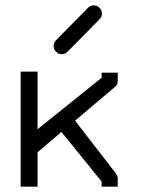

<svg xmlns="http://www.w3.org/2000/svg" viewBox="-20 -745 580 716"><path d="M180 -573Q180 -586 189 -595L308.3 -716Q317.2 -725 329.2 -725Q342.1 -725 351.1 -716Q360 -707 360 -694Q360 -682 351.1 -673L231.7 -552Q222.8 -543 209.8 -543Q197.9 -543 189 -552Q180 -561 180 -573ZM120 -177V-49H57V-478H120V-263L359 -455V-474H419V-443Q419 -429.5 410 -422L260 -295L410 -101Q419 -88.5 419 -80V-49H359V-68L209 -253Z"/></svg>

Font: ibm3270
Style: Regular
Weight: 400
Monospace: yes
Version: Version 2.0.3